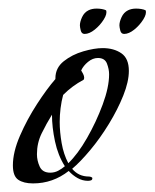

<svg xmlns="http://www.w3.org/2000/svg" viewBox="-20 -419 360 447"><path d="M57 8Q35 8 22.5 -0.5Q10 -9 10 -34Q10 -65 26.5 -103Q43 -141 66 -176.5Q89 -212 109 -235V-237Q109 -261 128.5 -276.5Q148 -292 174 -299.5Q200 -307 219 -307Q245 -307 262.5 -295Q280 -283 280 -254Q280 -229 267 -196.5Q254 -164 233.5 -130.5Q213 -97 190 -69.5Q167 -42 148 -26Q163 -8 187 -8Q189 -8 192 -7Q195 -6 195 -4Q195 0 191.5 1Q188 2 185 2Q172 2 160.5 -4.5Q149 -11 140 -21Q103 8 57 8ZM139 -39Q161 -60 182.5 -97.5Q204 -135 219 -175.5Q234 -216 234 -246Q234 -258 229 -271Q224 -284 208 -284Q196 -284 185 -275Q174 -266 169 -255Q171 -252 173.5 -247Q176 -242 176 -238Q176 -234 174 -233Q161 -226 149.5 -217.5Q138 -209 127 -198Q123 -183 121 -167Q119 -151 119 -135Q119 -112 123.5 -86Q128 -60 139 -39ZM97 -17Q107 -17 115.5 -21.5Q124 -26 131 -32Q115 -57 108 -90Q101 -123 101 -152Q88 -131 77 -108.5Q66 -86 66 -60Q66 -45 72.5 -31Q79 -17 97 -17ZM269 -340Q262 -340 260 -348Q258 -356 258 -360Q258 -368 263 -379Q268 -390 278 -395Q286 -399 297 -399Q303 -399 309 -398Q315 -397 319 -395Q322 -387 313.5 -373.5Q305 -360 292.5 -350Q280 -340 269 -340ZM177 -340Q170 -340 168 -348Q166 -356 166 -360Q166 -368 171 -379Q176 -390 186 -395Q194 -399 205 -399Q211 -399 217 -398Q223 -397 227 -395Q230 -387 221.5 -373.5Q213 -360 200.5 -350Q188 -340 177 -340Z"/></svg>

Font: Bonheur Royale
Style: Regular
Weight: 400
Designer: Robert E. Leuschke
Foundry: Robert E. Leuschke
Version: Version 1.010; ttfautohint (v1.8.3)